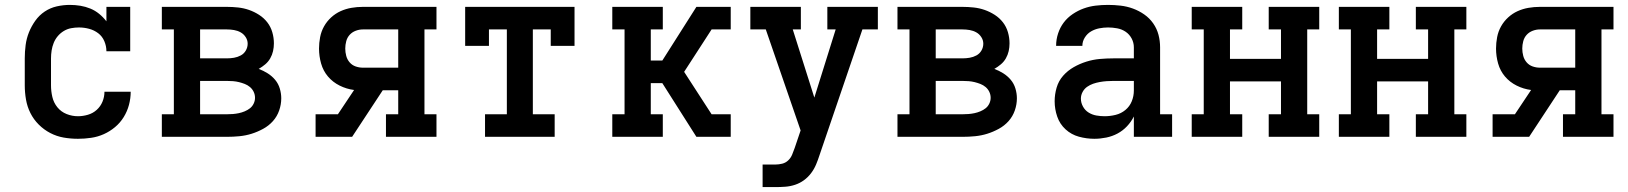

<svg xmlns="http://www.w3.org/2000/svg" viewBox="-20 -558 6640 783"><path d="M298 8Q268 8 239.5 3Q211 -2 185 -15.5Q159 -29 138 -50Q117 -71 104 -97Q91 -123 86 -152Q81 -181 81 -210V-320Q81 -347 84.5 -374Q88 -401 98 -426Q108 -451 124 -473.5Q140 -496 162.5 -511Q185 -526 211.5 -532Q238 -538 265 -538Q287 -538 308 -534.5Q329 -531 348.5 -523Q368 -515 384.5 -501.5Q401 -488 414 -471V-530H511V-349H414Q414 -370 405.5 -390Q397 -410 380.5 -422.5Q364 -435 343.5 -440.5Q323 -446 302 -446Q286 -446 270 -443Q254 -440 240 -431.5Q226 -423 215.5 -410.5Q205 -398 199 -383Q193 -368 190.5 -352Q188 -336 188 -320V-210Q188 -186 193.5 -162.5Q199 -139 214 -120.5Q229 -102 251.5 -93Q274 -84 298 -84Q318 -84 338.5 -90Q359 -96 374.5 -110Q390 -124 398 -143.5Q406 -163 406 -184Q406 -184 406 -184Q406 -184 406 -184H513Q513 -184 513 -184Q513 -184 513 -184Q513 -157 506 -130.5Q499 -104 484.5 -80.5Q470 -57 449 -39.5Q428 -22 403.5 -11Q379 0 352 4Q325 8 298 8Z M640 0V-92H689V-438H640V-530H905Q928 -530 951 -527.5Q974 -525 995.5 -517.5Q1017 -510 1036.5 -497.5Q1056 -485 1070 -467Q1084 -449 1090.5 -426.5Q1097 -404 1097 -381Q1097 -365 1093.5 -349.5Q1090 -334 1082 -320Q1074 -306 1061.5 -295.5Q1049 -285 1035 -277Q1054 -270 1071.5 -259Q1089 -248 1102 -232.5Q1115 -217 1121 -197Q1127 -177 1127 -157Q1127 -132 1118.5 -107.5Q1110 -83 1093 -64Q1076 -45 1053 -32.5Q1030 -20 1006 -12.5Q982 -5 956.5 -2.5Q931 0 905 0ZM796 -320H905Q920 -320 934.5 -322.5Q949 -325 962 -332Q975 -339 982.5 -352Q990 -365 990 -380Q990 -394 982 -406.5Q974 -419 961.5 -426Q949 -433 934.5 -435.5Q920 -438 905 -438H796ZM796 -92H905Q918 -92 930 -93Q942 -94 954 -96.5Q966 -99 978 -104Q990 -109 999.5 -116.5Q1009 -124 1014.5 -135.5Q1020 -147 1020 -159Q1020 -172 1014.5 -183.5Q1009 -195 999.5 -203Q990 -211 978.5 -215.5Q967 -220 955 -223Q943 -226 930.5 -227Q918 -228 905 -228H796Z M1267 0V-92H1358L1424 -191Q1393 -195 1365 -209Q1337 -223 1317.5 -246Q1298 -269 1289.5 -299Q1281 -329 1281 -360Q1281 -383 1285.5 -406.5Q1290 -430 1301.5 -450.5Q1313 -471 1330.5 -487Q1348 -503 1369 -512.5Q1390 -522 1413 -526Q1436 -530 1460 -530H1760V-438H1711V-92H1760V0H1554V-92H1604V-190H1541L1416 0ZM1460 -282H1604V-438H1460Q1445 -438 1430.5 -432.5Q1416 -427 1406 -416Q1396 -405 1392 -390Q1388 -375 1388 -360Q1388 -345 1392 -330Q1396 -315 1406 -303.5Q1416 -292 1430.5 -287Q1445 -282 1460 -282Z M1958 0V-92H2047V-438H1974V-371H1877V-530H2323V-371H2226V-438H2153V-92H2242V0Z M2477 0V-92H2527V-438H2477V-530H2683V-438H2634V-311H2681L2820 -530H2960V-438H2882L2838 -370L2770 -265L2882 -92H2960V0H2820L2681 -219H2634V-92H2683V0Z M3090 205V113H3142Q3156 113 3170 109.5Q3184 106 3194.5 96Q3205 86 3210.5 72.5Q3216 59 3221 45L3245 -26L3103 -438H3040V-530H3246V-438H3213L3301 -160L3388 -438H3354V-530H3560V-438H3497L3322 75Q3316 94 3308 113Q3300 132 3287.5 148.5Q3275 165 3258.5 177Q3242 189 3222.5 195.5Q3203 202 3182.5 203.5Q3162 205 3142 205Z M3640 0V-92H3689V-438H3640V-530H3905Q3928 -530 3951 -527.5Q3974 -525 3995.5 -517.5Q4017 -510 4036.5 -497.5Q4056 -485 4070 -467Q4084 -449 4090.5 -426.5Q4097 -404 4097 -381Q4097 -365 4093.5 -349.5Q4090 -334 4082 -320Q4074 -306 4061.5 -295.5Q4049 -285 4035 -277Q4054 -270 4071.5 -259Q4089 -248 4102 -232.5Q4115 -217 4121 -197Q4127 -177 4127 -157Q4127 -132 4118.5 -107.5Q4110 -83 4093 -64Q4076 -45 4053 -32.5Q4030 -20 4006 -12.5Q3982 -5 3956.5 -2.5Q3931 0 3905 0ZM3796 -320H3905Q3920 -320 3934.5 -322.5Q3949 -325 3962 -332Q3975 -339 3982.5 -352Q3990 -365 3990 -380Q3990 -394 3982 -406.5Q3974 -419 3961.5 -426Q3949 -433 3934.5 -435.5Q3920 -438 3905 -438H3796ZM3796 -92H3905Q3918 -92 3930 -93Q3942 -94 3954 -96.5Q3966 -99 3978 -104Q3990 -109 3999.5 -116.5Q4009 -124 4014.5 -135.5Q4020 -147 4020 -159Q4020 -172 4014.5 -183.5Q4009 -195 3999.5 -203Q3990 -211 3978.5 -215.5Q3967 -220 3955 -223Q3943 -226 3930.5 -227Q3918 -228 3905 -228H3796Z M4443 8Q4411 8 4380 -0.5Q4349 -9 4325.5 -30.5Q4302 -52 4291.5 -82.5Q4281 -113 4281 -145Q4281 -173 4289 -200.5Q4297 -228 4315.5 -249Q4334 -270 4358.5 -284Q4383 -298 4410 -306.5Q4437 -315 4465 -317.5Q4493 -320 4521 -320H4604V-365Q4604 -384 4595 -401Q4586 -418 4570.5 -428.5Q4555 -439 4536 -442.5Q4517 -446 4499 -446Q4481 -446 4463 -442.5Q4445 -439 4429.5 -430Q4414 -421 4404 -405Q4394 -389 4394 -371Q4394 -371 4394 -371Q4394 -371 4394 -371H4287Q4287 -371 4287 -371.5Q4287 -372 4287 -372Q4287 -397 4295 -421.5Q4303 -446 4318 -466Q4333 -486 4354.5 -500.5Q4376 -515 4399.5 -523.5Q4423 -532 4448 -535Q4473 -538 4499 -538Q4524 -538 4550 -535Q4576 -532 4600.5 -523Q4625 -514 4646.5 -499Q4668 -484 4683 -462.5Q4698 -441 4704.5 -416Q4711 -391 4711 -365V-92H4760V0H4604V-83Q4593 -61 4576 -43Q4559 -25 4537.5 -13.5Q4516 -2 4491.5 3Q4467 8 4443 8ZM4485 -84Q4507 -84 4529.5 -89.5Q4552 -95 4569.5 -109.5Q4587 -124 4595.5 -145Q4604 -166 4604 -189V-228H4521Q4507 -228 4493 -227Q4479 -226 4465 -223.5Q4451 -221 4438 -216.5Q4425 -212 4413.5 -204Q4402 -196 4395 -183Q4388 -170 4388 -156Q4388 -139 4396.5 -123.5Q4405 -108 4419.5 -99Q4434 -90 4451 -87Q4468 -84 4485 -84Z M4840 0V-92H4889V-438H4840V-530H5046V-438H4996V-318H5204V-438H5154V-530H5360V-438H5311V-92H5360V0H5154V-92H5204V-226H4996V-92H5046V0Z M5440 0V-92H5489V-438H5440V-530H5646V-438H5596V-318H5804V-438H5754V-530H5960V-438H5911V-92H5960V0H5754V-92H5804V-226H5596V-92H5646V0Z M6067 0V-92H6158L6224 -191Q6193 -195 6165 -209Q6137 -223 6117.5 -246Q6098 -269 6089.5 -299Q6081 -329 6081 -360Q6081 -383 6085.5 -406.5Q6090 -430 6101.5 -450.5Q6113 -471 6130.5 -487Q6148 -503 6169 -512.5Q6190 -522 6213 -526Q6236 -530 6260 -530H6560V-438H6511V-92H6560V0H6354V-92H6404V-190H6341L6216 0ZM6260 -282H6404V-438H6260Q6245 -438 6230.5 -432.5Q6216 -427 6206 -416Q6196 -405 6192 -390Q6188 -375 6188 -360Q6188 -345 6192 -330Q6196 -315 6206 -303.5Q6216 -292 6230.5 -287Q6245 -282 6260 -282Z"/></svg>

Font: Iosevka Slab Semibold Extended
Style: Regular
Weight: 600
Width: 7
Monospace: yes
Designer: Belleve Invis
Foundry: Belleve Invis
Version: Version 11.1.0; ttfautohint (v1.8.3)